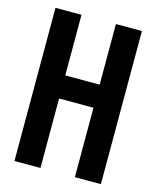

<svg xmlns="http://www.w3.org/2000/svg" viewBox="-110 -807 721 884"><g transform="rotate(15 250.0 -365.0)"><path d="M44 0V-730H168V-441H332V-730H456V0H332V-331H168V0Z"/></g></svg>

Font: M PLUS 1 Code SemiBold
Style: Regular
Weight: 600
Designer: Coji Morishita
Foundry: UNDERFOREST DESIGN
Version: Version 1.005